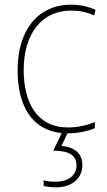

<svg xmlns="http://www.w3.org/2000/svg" viewBox="-20 -558 454 818"><path d="M269 10C314 10 356 0 384 -12V-38C351 -24 310 -15 270 -15C137 -15 81 -121 81 -260C81 -416 159 -513 283 -513C316 -513 349 -507 381 -492L387 -516C356 -530 323 -538 283 -538C141 -538 55 -429 55 -259C55 -111 113 -4 243 9L207 84C271 84 306 102 306 146C306 191 269 216 219 216C198 216 182 215 166 210V234C181 238 199 240 219 240C285 240 331 203 331 145C331 98 299 68 242 64L267 10Z"/></svg>

Font: Noto Sans Sinhala UI SemiCondensed Thin
Style: Regular
Weight: 100
Width: 4
Designer: Jelle Bosma - Monotype Design Team
Foundry: Monotype Imaging Inc.
Version: Version 2.006